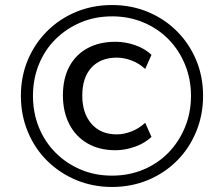

<svg xmlns="http://www.w3.org/2000/svg" viewBox="-20 -734 856 763"><path d="M425 9Q349 9 283 -18.5Q217 -46 167.5 -95Q118 -144 90.5 -210.5Q63 -277 63 -353Q63 -430 90.5 -495.5Q118 -561 167 -610Q216 -659 282 -686.5Q348 -714 425 -714Q502 -714 568 -686.5Q634 -659 683 -610Q732 -561 759.5 -495.5Q787 -430 787 -353Q787 -277 759.5 -210.5Q732 -144 683 -95Q634 -46 568 -18.5Q502 9 425 9ZM439 -137Q375 -137 328 -164Q281 -191 255.5 -240.5Q230 -290 230 -355Q230 -422 255.5 -469.5Q281 -517 328 -542.5Q375 -568 439 -568Q478 -568 517 -554.5Q556 -541 582 -516L557 -460Q532 -483 502 -494Q472 -505 444 -505Q380 -505 343.5 -465.5Q307 -426 307 -354Q307 -284 343.5 -242Q380 -200 444 -200Q472 -200 502 -211.5Q532 -223 557 -246L582 -190Q556 -165 516.5 -151Q477 -137 439 -137ZM425 -36Q492 -36 549.5 -60Q607 -84 649 -127Q691 -170 715 -228Q739 -286 739 -353Q739 -420 715 -478Q691 -536 649 -578.5Q607 -621 549.5 -645Q492 -669 426 -669Q358 -669 301 -645Q244 -621 201 -578.5Q158 -536 134.5 -478Q111 -420 111 -353Q111 -286 134.5 -228Q158 -170 201 -127Q244 -84 301 -60Q358 -36 425 -36Z"/></svg>

Font: Nunito Sans 7pt
Style: Italic
Weight: 400
Italic angle: -9°
Designer: Vernon Adams
Foundry: Vernon Adams
Version: Version 3.101;gftools[0.9.27]